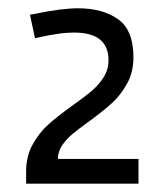

<svg xmlns="http://www.w3.org/2000/svg" viewBox="-20 -875 388 463"><path d="M43 -461.9Q43 -498 58.6 -526.4Q74.2 -554.7 96.2 -574.5Q118.2 -594.2 154.8 -620.6Q184.6 -641.6 201.7 -656.2Q218.8 -670.9 230.2 -689.2Q241.7 -707.5 241.7 -729.5Q241.7 -796.4 159.2 -796.4Q138.7 -796.4 117.9 -793.2Q97.2 -790 82.8 -786.9Q68.4 -783.7 64.5 -782.7L52.2 -839.4Q58.6 -840.3 67.9 -842.3Q128.9 -855 168.9 -855Q227.1 -855 264.4 -828.9Q301.8 -802.7 301.8 -736.8Q301.8 -701.2 286.4 -673.3Q271 -645.5 249.8 -626.2Q228.5 -606.9 193.8 -581.5Q168.5 -563.5 153.8 -551Q139.2 -538.6 129.4 -523.7Q119.6 -508.8 119.6 -491.7H314V-432.1H43Z"/></svg>

Font: Selawik Semilight
Style: Regular
Weight: 300
Designer: Aaron Bell
Foundry: Microsoft Corporation
Version: Version 1.01